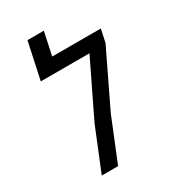

<svg xmlns="http://www.w3.org/2000/svg" viewBox="-187 -856 841 949"><g transform="rotate(-30 234.0 -381.5)"><path d="M108.4 0 207 -242.2 357.9 -553.7H80.1L125 -763.2H218.3L190.4 -631.8H467.8L452.1 -558.1L300.8 -244.1L201.7 0Z"/></g></svg>

Font: Open Sans SemiCondensed Medium
Style: Italic
Weight: 500
Width: 4
Italic angle: -12°
Designer: Monotype Design Team
Foundry: Monotype Imaging Inc.
Version: Version 3.000